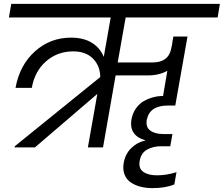

<svg xmlns="http://www.w3.org/2000/svg" viewBox="-20 -760 1154 990"><path d="M433.1 0 481.9 -275.9 160.2 0H55.2L56.2 -5.9L497.1 -362.8Q496.1 -421.4 459 -458.3Q421.9 -495.1 357.9 -495.1Q276.4 -495.1 217.8 -444.1Q159.2 -393.1 144 -307.1H60.1Q81.1 -423.8 159.9 -494.9Q238.8 -565.9 346.2 -565.9Q410.6 -565.9 453.1 -539.8Q495.6 -513.7 515.1 -466.8L550.8 -669.9H25.9L38.1 -740.2H1113.8L1102.1 -669.9H627.9L586.9 -438H766.1Q847.2 -438 861.8 -505.9L867.2 -529.8L870.1 -550.8L874 -571.8H946.8L883.8 -215.8H845.2Q751.5 -215.8 736.8 -142.1Q730.5 -104.5 754.9 -86.7Q779.3 -68.8 823.2 -68.8H869.1L857.9 -5.9H811Q768.6 -5.9 737.8 11.7Q707 29.3 700.2 69.8Q693.4 108.4 719 126.2Q744.6 144 790 144Q837.9 144 890.1 127.9L878.9 190.9Q833.5 210 766.1 210Q731.9 210 703.4 202.4Q674.8 194.8 653.1 179.7Q631.3 164.6 621.6 138.4Q611.8 112.3 618.2 78.1Q626.5 33.2 657 3.4Q687.5 -26.4 728 -35.2L729 -37.1Q689.9 -46.9 670.2 -74Q650.4 -101.1 658.2 -146Q664.1 -177.2 681.2 -201.4Q698.2 -225.6 721.7 -238.8Q745.1 -252 770 -258.5Q794.9 -265.1 820.8 -265.1L842.8 -395Q799.8 -371.1 742.2 -371.1H576.2L511.2 0Z"/></svg>

Font: SVN-Poppins
Style: Italic
Weight: 400
Italic angle: -10°
Designer: Ninad Kale (Devanagari), Jonny Pinhorn (Latin)
Foundry: Indian Type Foundry
Version: Version 3.002 2017